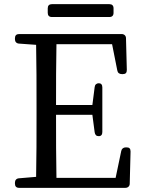

<svg xmlns="http://www.w3.org/2000/svg" viewBox="-20 -898 694 925"><path d="M210 -858V-836C210 -823 217 -816 230 -816H507C520 -816 527 -823 527 -836V-858C527 -871 520 -878 507 -878H230C217 -878 210 -871 210 -858ZM72 7H584C596 7 605 -1 605 -13L609 -168C609 -182 603 -188 590 -188H586C574 -188 566 -181 564 -170L537 -41H252C250 -136 250 -233 250 -345H425L436 -261C438 -248 444 -242 456 -242C467 -242 473 -249 473 -262V-477C473 -490 467 -497 456 -497C445 -497 437 -490 436 -478L425 -392H250C250 -496 250 -592 252 -685H520L545 -559C547 -547 555 -541 567 -541H572C585 -541 591 -547 591 -561L587 -714C587 -726 578 -734 566 -734H72C59 -734 52 -727 52 -714V-709C52 -697 59 -689 71 -688L154 -682C156 -586 156 -488 156 -391V-336C156 -239 156 -141 154 -46L71 -39C59 -38 52 -30 52 -18V-13C52 0 59 7 72 7Z"/></svg>

Font: 寒蝉锦书宋 Text
Style: Regular
Weight: 400
Designer: 寒蝉锦书宋{Warren} 思源宋体{Ryoko NISHIZUKA 西塚涼子 (kana & ideographs); Frank Grießhammer (Latin, Greek & Cyrillic); Wenlong ZHANG 
Foundry: Adobe & ChillType
Version: Version 2.000;Glyphs 3.1.1 (3135)